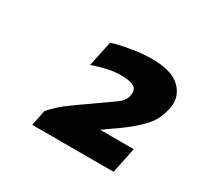

<svg xmlns="http://www.w3.org/2000/svg" viewBox="-76 -745 482 466"><g transform="rotate(30 165.0 -512.0)"><path d="M59 -370 68 -414Q89 -437 109.5 -452Q130 -467 156 -485Q194 -512 210.5 -523.5Q227 -535 230 -550Q234 -567 223.5 -574.5Q213 -582 185 -582Q167 -582 147 -577.5Q127 -573 108 -566L123 -637Q141 -643 172 -648.5Q203 -654 232 -654Q288 -654 312 -629.5Q336 -605 328 -570Q322 -542 307 -523Q292 -504 261 -480Q244 -467 234 -460.5Q224 -454 208 -442H302L287 -370Z"/></g></svg>

Font: Kanit Medium
Style: Italic
Weight: 500
Italic angle: -12°
Designer: Katatrad Team
Foundry: CadsonDemak
Version: Version 2.000; ttfautohint (v1.8.3)